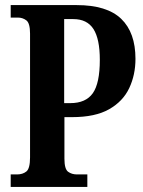

<svg xmlns="http://www.w3.org/2000/svg" viewBox="-20 -734 563 754"><path d="M22 0V-49H47Q69 -49 83.5 -60.5Q98 -72 98 -116V-602Q98 -643 83.5 -654Q69 -665 50 -665H22V-714H281Q400 -714 456 -660Q512 -606 512 -503Q512 -440 487.5 -388Q463 -336 408.5 -305Q354 -274 263 -274H233V-111Q233 -70 247.5 -59.5Q262 -49 282 -49H323V0ZM256 -329Q317 -329 344.5 -368Q372 -407 372 -499Q372 -581 347 -620Q322 -659 268 -659H232V-329Z"/></svg>

Font: Noto Serif Thai ExtraCondensed
Style: Bold
Weight: 700
Width: 2
Designer: Monotype Design Team
Foundry: Monotype Imaging Inc.
Version: Version 2.002; ttfautohint (v1.8.4.7-5d5b)